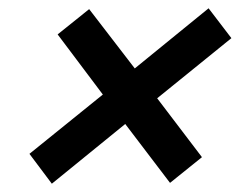

<svg xmlns="http://www.w3.org/2000/svg" viewBox="-20 -527 600 463"><path d="M105 -84 51 -156 228 -299 119 -444 195 -505 305 -362 483 -507 538 -435 359 -290 467 -148 390 -86 282 -228Z"/></svg>

Font: Ubuntu Sans Mono Medium
Style: Italic
Weight: 500
Italic angle: -13.5°
Monospace: yes
Designer: Dalton Maag Ltd
Foundry: Dalton Maag Ltd
Version: Version 1.006